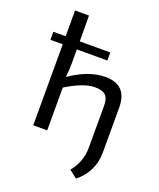

<svg xmlns="http://www.w3.org/2000/svg" viewBox="-162 -798 910 1100"><g transform="rotate(20 292.5 -248.5)"><path d="M397 -402Q528 -402 530 -268V12Q530 70 505 120Q480 170 436 203L389 166Q445 97 445 12V-245Q445 -289 425.5 -307.5Q406 -326 360 -326Q293 -326 187 -261V0H102V-494H27V-543H102V-700H187L188 -543H374V-494H188V-410Q188 -366 183 -324Q295 -402 397 -402Z"/></g></svg>

Font: Exo 2
Style: Regular
Weight: 400
Designer: Natanael Gama
Version: Version 1.001;PS 001.001;hotconv 1.0.70;makeotf.lib2.5.58329